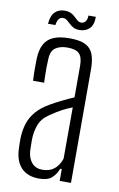

<svg xmlns="http://www.w3.org/2000/svg" viewBox="-83 -766 508 819"><g transform="rotate(10 170.5 -357.0)"><path d="M145.5 5.5Q96.5 5.5 69.5 -22Q42.5 -49.5 39.5 -100Q39 -115 38.5 -126.8Q38 -138.5 38.5 -153.5Q40 -187 49 -215Q58 -243 78.8 -267.5Q99.5 -292 137 -313.5Q158.5 -326 185.5 -339.2Q212.5 -352.5 235 -362V-499.5Q235 -535 220.5 -550.5Q206 -566 168.5 -566Q137.5 -566 117.8 -552.8Q98 -539.5 96.5 -504.5Q95.5 -485.5 95.2 -466.2Q95 -447 95.5 -430.2Q96 -413.5 96.5 -401H48.5Q47 -429 47 -452.5Q47 -476 47.5 -497Q49 -534.5 61.5 -558.5Q74 -582.5 100.5 -594.5Q127 -606.5 171.5 -606.5Q214.5 -606.5 239 -594.8Q263.5 -583 273.5 -557.5Q283.5 -532 283.5 -492V0H234.5V-51.5H228Q218 -26 200.2 -10.2Q182.5 5.5 145.5 5.5ZM153 -34Q183.5 -34 203.5 -49.5Q223.5 -65 234.5 -96L235 -318.5Q215 -311 194 -300.2Q173 -289.5 143 -269Q110 -247 99 -217Q88 -187 87.5 -152.5Q87.5 -138.5 87.8 -125.8Q88 -113 88.5 -103Q91 -71.5 107.8 -52.8Q124.5 -34 153 -34ZM233 -716H265Q265 -680 248 -664.2Q231 -648.5 206 -648.5Q189.5 -648.5 179 -654.2Q168.5 -660 160.8 -667.5Q153 -675 145.5 -681Q138 -687 127.5 -687Q118 -687 111 -679.2Q104 -671.5 101 -651.5H69Q72 -688 88.5 -703.5Q105 -719 129.5 -719Q146.5 -719 157.5 -713.5Q168.5 -708 176.2 -700.2Q184 -692.5 191 -686.8Q198 -681 207.5 -681Q218 -681 225.2 -689.2Q232.5 -697.5 233 -716Z"/></g></svg>

Font: Big Shoulders Text ExtraLight
Style: Regular
Weight: 250
Version: Version 2.002